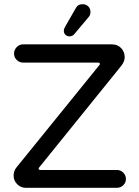

<svg xmlns="http://www.w3.org/2000/svg" viewBox="-20 -894 663 915"><path d="M44.9 -56.6Q44.9 -78.1 56.6 -93.8L452.1 -582Q456.1 -585.9 456.1 -588.9Q456.1 -595.7 446.3 -595.7H89.8Q72.3 -595.7 59.6 -608.4Q46.9 -621.1 46.9 -638.7Q46.9 -656.2 59.6 -669.4Q72.3 -682.6 89.8 -682.6H513.7Q540 -682.6 557.1 -665Q574.2 -647.5 574.2 -621.1Q574.2 -601.6 558.6 -581.1L168 -97.7Q164.1 -93.8 164.1 -90.8Q164.1 -84 173.8 -84H537.1Q554.7 -84 567.4 -71.3Q580.1 -58.6 580.1 -41Q580.1 -23.4 567.4 -11.2Q554.7 1 537.1 1H102.5Q79.1 1 62 -16.1Q44.9 -33.2 44.9 -56.6ZM291 -767.6 340.8 -854.5Q350.6 -874 374 -874Q389.6 -874 400.4 -863.8Q411.1 -853.5 411.1 -836.9Q411.1 -821.3 401.4 -811.5L334 -731.4Q325.2 -720.7 311.5 -720.7Q299.8 -720.7 292 -728Q284.2 -735.4 284.2 -748Q284.2 -755.9 291 -767.6Z"/></svg>

Font: jf-openhuninn-2.0
Style: Regular
Weight: 400
Designer: [Kosugi Maru]
Designed by MOTOYA      

[Varela Round]
Joe Prince (Latin component); Avraham Cornfeld (Hebrew component)
Foundry: justfont CO.,LTD.
Version: 2.0